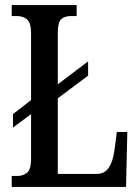

<svg xmlns="http://www.w3.org/2000/svg" viewBox="-20 -734 550 754"><path d="M26 0V-43H49Q71 -43 86.5 -56Q102 -69 102 -110V-286L31 -233V-286L102 -341V-603Q102 -645 86 -658Q70 -671 46 -671H26V-714H281V-671H260Q233 -671 220 -658.5Q207 -646 207 -606V-403L326 -493V-437L207 -348V-51H359Q391 -51 407 -75Q423 -99 429 -141L439 -216H480L475 0Z"/></svg>

Font: Noto Serif Lao ExtraCondensed Medium
Style: Regular
Weight: 500
Width: 2
Designer: Monotype Design Team
Foundry: Monotype Imaging Inc.
Version: Version 2.003; ttfautohint (v1.8.4.7-5d5b)